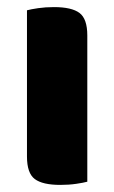

<svg xmlns="http://www.w3.org/2000/svg" viewBox="-20 -513 322 541"><path d="M150 8Q100 8 78 -8.5Q56 -25 56 -72V-484Q67 -487 87.5 -490Q108 -493 132 -493Q182 -493 204 -476.5Q226 -460 226 -413V-1Q215 2 194.5 5Q174 8 150 8Z"/></svg>

Font: Baloo Bhaina 2 ExtraBold
Style: Regular
Weight: 800
Designer: Yesha Goshar, Manish Minz, Shuchita Grover and Ek Type
Foundry: Ek Type
Version: Version 1.640;hotconv 1.0.111;makeotfexe 2.5.65597; ttfautoh